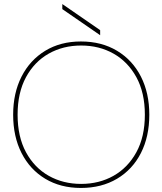

<svg xmlns="http://www.w3.org/2000/svg" viewBox="-20 -917 803 949"><path d="M380 12Q279 12 203.5 -33.5Q128 -79 86.5 -160.5Q45 -242 45 -350Q45 -457 86.5 -538.5Q128 -620 203.5 -666Q279 -712 380 -712Q482 -712 558.5 -666Q635 -620 676.5 -538.5Q718 -457 718 -350Q718 -242 676.5 -160.5Q635 -79 558.5 -33.5Q482 12 380 12ZM381 -8Q470 -8 541 -48Q612 -88 654 -164.5Q696 -241 696 -350Q696 -459 654 -535.5Q612 -612 541 -652Q470 -692 381 -692Q292 -692 221 -652Q150 -612 108.5 -535.5Q67 -459 67 -350Q67 -241 108.5 -164.5Q150 -88 221 -48Q292 -8 381 -8ZM475 -743 288 -872V-897L475 -768Z"/></svg>

Font: DM Sans 28pt Thin
Style: Regular
Weight: 250
Version: Version 4.004;gftools[0.9.30]